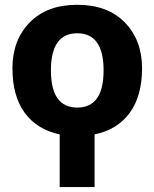

<svg xmlns="http://www.w3.org/2000/svg" viewBox="-20 -550 635 790"><path d="M369.1 2.9V219.7H225.6V2.9Q132.8 -16.6 82 -85.4Q31.2 -154.3 31.2 -269.5Q31.2 -384.8 102.1 -457.5Q172.9 -530.3 297.9 -530.3Q422.9 -530.3 493.7 -457.5Q564.5 -384.8 564.5 -269.5Q564.5 -154.3 513.2 -85Q461.9 -15.6 369.1 2.9ZM297.9 -413.1Q189.5 -413.1 189.5 -260.3Q189.5 -107.4 297.9 -107.4Q406.2 -107.4 406.2 -260.3Q406.2 -413.1 297.9 -413.1Z"/></svg>

Font: GenEi M Gothic v2 Heavy
Style: Regular
Weight: 800
Version: Version 2.0